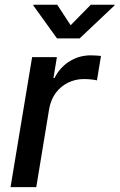

<svg xmlns="http://www.w3.org/2000/svg" viewBox="-20 -771 493 791"><path d="M23.4 0 112.3 -535.6H214.4L200.2 -449.7H204.6Q226.6 -493.2 266.1 -518.1Q305.7 -543 353.5 -543Q364.7 -543 376.5 -542.2Q388.2 -541.5 396 -540.5L379.4 -439.9Q372.6 -441.9 356.9 -443.6Q341.3 -445.3 324.7 -445.3Q290.5 -445.3 260.3 -430.4Q230 -415.5 209.7 -388.2Q189.5 -360.8 182.6 -322.8L129.4 0ZM215.8 -751.5 271 -667 354 -751.5H452.6L451.7 -748.5L308.1 -612.8H214.8L117.2 -748.5L118.2 -751.5Z"/></svg>

Font: Inter 20pt Medium
Style: Italic
Weight: 500
Italic angle: -9.3988°
Version: Version 4.001;git-66647c0bb